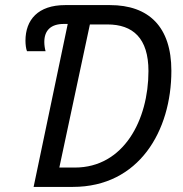

<svg xmlns="http://www.w3.org/2000/svg" viewBox="-20 -734 719 754"><path d="M112 0H266C526 0 653 -220 653 -456C653 -629 564 -714 412 -714H236C129 -714 80 -656 80 -574C80 -560 82 -542 86 -533H159C156 -543 154 -557 154 -569C154 -614 179 -640 231 -640H246ZM274 -76H213L333 -638H402C502 -638 563 -584 563 -455C563 -263 466 -76 274 -76Z"/></svg>

Font: Noto Sans SemiCondensed
Style: Italic
Weight: 400
Width: 4
Italic angle: -12°
Designer: Monotype Design Team
Foundry: Monotype Imaging Inc.
Version: Version 2.013